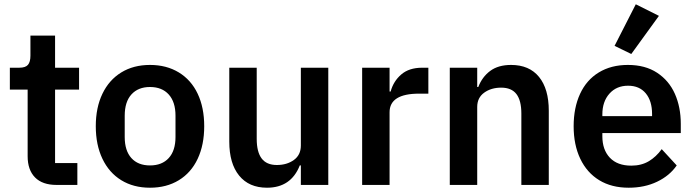

<svg xmlns="http://www.w3.org/2000/svg" viewBox="-20 -863 3239 896"><path d="M244 0Q178 0 143.5 -35Q109 -70 109 -134V-445H26V-547H70Q99 -547 110.5 -560.5Q122 -574 122 -603V-697H237V-547H349V-445H237V-102H341V0Z M427 -274Q427 -361 458 -425.5Q489 -490 546 -525Q603 -560 680 -560Q757 -560 814.5 -525Q872 -490 902.5 -425.5Q933 -361 933 -274Q933 -187 902.5 -122Q872 -57 814.5 -22Q757 13 680 13Q603 13 546 -22Q489 -57 458 -122Q427 -187 427 -274ZM799 -224V-323Q799 -387 767.5 -422Q736 -457 680 -457Q625 -457 593.5 -422.5Q562 -388 562 -323V-224Q562 -160 593 -125.5Q624 -91 680 -91Q736 -91 767.5 -125.5Q799 -160 799 -224Z M1050 -202V-547H1178V-215Q1178 -154 1201 -123.5Q1224 -93 1272 -93Q1319 -93 1351.5 -116.5Q1384 -140 1384 -184V-547H1512V0H1384V-91H1379Q1338 13 1226 13Q1142 13 1096 -43.5Q1050 -100 1050 -202Z M1670 0V-547H1798V-436H1803Q1816 -484 1852.5 -515.5Q1889 -547 1950 -547H1979V-426H1936Q1798 -426 1798 -339V0Z M2079 0V-547H2207V-457H2212Q2230 -504 2267.5 -532Q2305 -560 2365 -560Q2450 -560 2495.5 -504Q2541 -448 2541 -346V0H2413V-333Q2413 -394 2390 -424Q2367 -454 2319 -454Q2272 -454 2239.5 -430.5Q2207 -407 2207 -364V0Z M3055 -789 2926 -611 2848 -649 2947 -843ZM2657 -274Q2657 -360 2687 -425Q2717 -490 2774.5 -525Q2832 -560 2910 -560Q2991 -560 3046.5 -523.5Q3102 -487 3129.5 -425Q3157 -363 3157 -285V-242H2791V-227Q2791 -164 2826 -127Q2861 -90 2926 -90Q2973 -90 3007.5 -110.5Q3042 -131 3068 -167L3138 -91Q3105 -43 3046.5 -15Q2988 13 2914 13Q2834 13 2776.5 -22Q2719 -57 2688 -122Q2657 -187 2657 -274ZM2791 -321H3023V-331Q3023 -392 2993.5 -427.5Q2964 -463 2911 -463Q2857 -463 2824 -426Q2791 -389 2791 -329Z"/></svg>

Font: IBM Plex Sans JP SemiBold
Style: Regular
Weight: 600
Designer: Mike Abbink; Paul van der Laan; Pieter van Rosmalen; Wujin Sim; Yejin Wi; Jinhee Kim; Boomi Park; Yona Kim; Kichan Ma
Foundry: Sandoll Inc.
Version: Version 1.001